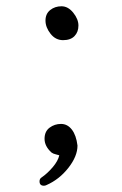

<svg xmlns="http://www.w3.org/2000/svg" viewBox="-20 -492 390 612"><path d="M120 100Q106 100 106 86Q106 78 112 74Q131 61 148 41Q165 21 169 3Q167 2 158 0Q149 -2 144 -6Q122 -26 122 -49.5Q122 -73 138 -85Q154 -97 174.5 -97Q195 -97 209 -79Q223 -61 227 -28Q227 6 198 43Q169 80 128 98Q124 100 120 100ZM176 -472Q197 -472 213.5 -451.5Q230 -431 230 -410.5Q230 -390 217.5 -377Q205 -364 181 -364Q157 -364 141 -384.5Q125 -405 125 -426.5Q125 -448 140 -460Q155 -472 176 -472Z"/></svg>

Font: LXGW WenKai
Style: Regular
Weight: 400
Designer: LXGW / Fontworks Inc.
Foundry: LXGW / Fontworks Inc.
Version: Version 1.520; June 14, 2025